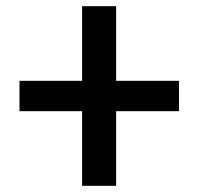

<svg xmlns="http://www.w3.org/2000/svg" viewBox="-20 -600 640 620"><path d="M245 0V-241H43V-339H245V-580H355V-339H558V-241H355V0Z"/></svg>

Font: M PLUS Code Latin Expanded Medium
Style: Regular
Weight: 500
Width: 7
Designer: Coji Morishita
Foundry: UNDERFOREST DESIGN
Version: Version 1.002; ttfautohint (v1.8.3)